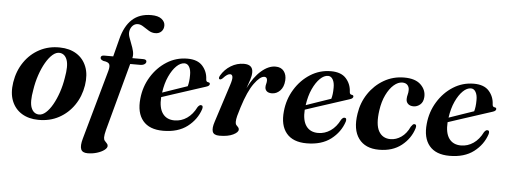

<svg xmlns="http://www.w3.org/2000/svg" viewBox="-56 -876 3241 1229"><g transform="rotate(5 1565.0 -262.0)"><path d="M305.5 -463Q369 -462 413.2 -434Q457.5 -406 477.2 -355.2Q497 -304.5 486 -235Q474.5 -163.5 436.2 -107.8Q398 -52 339.2 -20.2Q280.5 11.5 207 10.5Q145.5 10 101 -17.2Q56.5 -44.5 36.2 -95Q16 -145.5 27 -215.5Q39 -290 77.8 -346.2Q116.5 -402.5 175.2 -433.5Q234 -464.5 305.5 -463ZM206.5 -24Q229.5 -22.5 252.5 -42.8Q275.5 -63 295.5 -98.5Q315.5 -134 330.8 -179Q346 -224 353.5 -272.5Q368 -350.5 354.5 -387.8Q341 -425 308 -428.5Q284.5 -430.5 261.5 -410.5Q238.5 -390.5 218 -355Q197.5 -319.5 182 -273.8Q166.5 -228 159 -178Q144.5 -99 158.8 -62.8Q173 -26.5 206.5 -24Z M570.5 -420.5Q570.5 -436 592.5 -436H650L679 -548.5Q700 -633.5 747 -677Q794 -720.5 870 -720.5Q914.5 -720.5 936.8 -702.8Q959 -685 959 -661Q959 -637.5 944.2 -622.5Q929.5 -607.5 904.5 -607.5Q882.5 -607.5 862.8 -619.5Q843 -631.5 825 -643.5Q807 -655.5 790 -655.5Q770.5 -655.5 757 -642Q743.5 -628.5 739 -607.5Q735.5 -590 742.2 -569Q749 -548 758.2 -525.5Q767.5 -503 773 -480Q778.5 -457 773 -435.5H842Q864.5 -435.5 864.5 -421Q864.5 -411 854 -404Q843.5 -397 826.5 -397H762.5L645 37.5Q637 68 637 85.5Q637 99 643.8 107.2Q650.5 115.5 657.5 122.2Q664.5 129 664.5 138.5Q664.5 151.5 646.8 165Q629 178.5 600.5 187.2Q572 196 540 196Q506.5 196 497.8 174Q489 152 502 105.5L627 -340.5Q635.5 -371.5 628.2 -384.8Q621 -398 590 -401.5Q578 -406 574.2 -410.8Q570.5 -415.5 570.5 -420.5Z M1247 -150Q1224.5 -81 1164.5 -35.2Q1104.5 10.5 1009 10.5Q921 10.5 879 -40Q837 -90.5 846.5 -182Q854 -259 893.2 -323Q932.5 -387 992.8 -425Q1053 -463 1125 -463Q1190.5 -463 1222.2 -427.2Q1254 -391.5 1256 -342Q1256.5 -325 1270.5 -324Q1281 -323 1281.5 -314Q1281.5 -308.5 1276.8 -303.5Q1272 -298.5 1259 -294.5Q1243.5 -289.5 1210.5 -278.8Q1177.5 -268 1136 -254.5Q1094.5 -241 1052.8 -227.5Q1011 -214 978.5 -203Q974 -134 999.8 -98Q1025.5 -62 1076.5 -62Q1119.5 -62 1156 -87Q1192.5 -112 1216 -159.5Q1227 -175 1237 -174Q1253 -173.5 1247 -150ZM1109 -431.5Q1083 -431.5 1057.2 -406.5Q1031.5 -381.5 1011 -337Q990.5 -292.5 982 -232.5Q1020.5 -246 1066 -261.5Q1111.5 -277 1142 -287.5Q1146 -301 1148.2 -318.8Q1150.5 -336.5 1150.5 -359.5Q1151 -391.5 1139.8 -411.5Q1128.5 -431.5 1109 -431.5Z M1341 -349.5Q1331.5 -354 1341.5 -373Q1365 -413.5 1404.2 -437.5Q1443.5 -461.5 1488.5 -461.5Q1545.5 -461.5 1545.5 -411.5Q1545.5 -390 1537 -363.8Q1528.5 -337.5 1517.5 -307.5Q1553.5 -381.5 1599.8 -421.5Q1646 -461.5 1691 -461.5Q1727 -461.5 1745 -438Q1763 -414.5 1760.5 -378.5Q1757.5 -336 1734.8 -312.5Q1712 -289 1682 -289Q1660 -289 1649 -299Q1638 -309 1638 -325Q1638 -336 1641 -346.5Q1644 -357 1644 -367.5Q1644 -390 1625.5 -390Q1598.5 -390 1561 -338.8Q1523.5 -287.5 1490.5 -182Q1479.5 -148 1473.8 -125.5Q1468 -103 1468 -86.5Q1468 -73.5 1474 -66.5Q1480 -59.5 1485.8 -54Q1491.5 -48.5 1491.5 -39Q1491.5 -21.5 1458.8 -5.5Q1426 10.5 1371 10.5Q1334.5 10.5 1327 -11.8Q1319.5 -34 1333.5 -76L1411.5 -318Q1424.5 -357.5 1421.5 -372.5Q1418.5 -387.5 1406 -387.5Q1397 -387.5 1386.5 -381Q1376 -374.5 1359.5 -356.5Q1348 -346.5 1341 -349.5Z M2169.5 -150Q2147 -81 2087 -35.2Q2027 10.5 1931.5 10.5Q1843.5 10.5 1801.5 -40Q1759.5 -90.5 1769 -182Q1776.5 -259 1815.8 -323Q1855 -387 1915.2 -425Q1975.5 -463 2047.5 -463Q2113 -463 2144.8 -427.2Q2176.5 -391.5 2178.5 -342Q2179 -325 2193 -324Q2203.5 -323 2204 -314Q2204 -308.5 2199.2 -303.5Q2194.5 -298.5 2181.5 -294.5Q2166 -289.5 2133 -278.8Q2100 -268 2058.5 -254.5Q2017 -241 1975.2 -227.5Q1933.5 -214 1901 -203Q1896.5 -134 1922.2 -98Q1948 -62 1999 -62Q2042 -62 2078.5 -87Q2115 -112 2138.5 -159.5Q2149.5 -175 2159.5 -174Q2175.5 -173.5 2169.5 -150ZM2031.5 -431.5Q2005.5 -431.5 1979.8 -406.5Q1954 -381.5 1933.5 -337Q1913 -292.5 1904.5 -232.5Q1943 -246 1988.5 -261.5Q2034 -277 2064.5 -287.5Q2068.5 -301 2070.8 -318.8Q2073 -336.5 2073 -359.5Q2073.5 -391.5 2062.2 -411.5Q2051 -431.5 2031.5 -431.5Z M2508.5 -430.5Q2481.5 -430.5 2454.2 -407Q2427 -383.5 2406 -340.5Q2385 -297.5 2377 -240Q2364 -149.5 2388.2 -106.2Q2412.5 -63 2464 -63Q2500 -63 2533 -85.8Q2566 -108.5 2587 -154Q2594 -163.5 2598.5 -168Q2603 -172.5 2609 -172Q2625.5 -171 2618.5 -146.5Q2598 -79.5 2540.8 -34.2Q2483.5 11 2396.5 11Q2308 11 2265.8 -46.5Q2223.5 -104 2240 -207.5Q2250.5 -278.5 2289.2 -336.5Q2328 -394.5 2387.2 -429Q2446.5 -463.5 2518 -463.5Q2589.5 -463.5 2624.5 -429.5Q2659.5 -395.5 2656.5 -350Q2654.5 -317.5 2635 -301.2Q2615.5 -285 2592.5 -285Q2570 -285 2557.2 -297Q2544.5 -309 2545 -328.5Q2545.5 -344.5 2549.2 -357Q2553 -369.5 2553 -386.5Q2553 -405.5 2541.8 -418Q2530.5 -430.5 2508.5 -430.5Z M3087.5 -150Q3065 -81 3005 -35.2Q2945 10.5 2849.5 10.5Q2761.5 10.5 2719.5 -40Q2677.5 -90.5 2687 -182Q2694.5 -259 2733.8 -323Q2773 -387 2833.2 -425Q2893.5 -463 2965.5 -463Q3031 -463 3062.8 -427.2Q3094.5 -391.5 3096.5 -342Q3097 -325 3111 -324Q3121.5 -323 3122 -314Q3122 -308.5 3117.2 -303.5Q3112.5 -298.5 3099.5 -294.5Q3084 -289.5 3051 -278.8Q3018 -268 2976.5 -254.5Q2935 -241 2893.2 -227.5Q2851.5 -214 2819 -203Q2814.5 -134 2840.2 -98Q2866 -62 2917 -62Q2960 -62 2996.5 -87Q3033 -112 3056.5 -159.5Q3067.5 -175 3077.5 -174Q3093.5 -173.5 3087.5 -150ZM2949.5 -431.5Q2923.5 -431.5 2897.8 -406.5Q2872 -381.5 2851.5 -337Q2831 -292.5 2822.5 -232.5Q2861 -246 2906.5 -261.5Q2952 -277 2982.5 -287.5Q2986.5 -301 2988.8 -318.8Q2991 -336.5 2991 -359.5Q2991.5 -391.5 2980.2 -411.5Q2969 -431.5 2949.5 -431.5Z"/></g></svg>

Font: Fraunces 72pt S000 SemiBold
Style: Italic
Weight: 600
Italic angle: -16°
Version: Version 1.000; ttfautohint (v1.8.3)